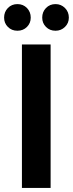

<svg xmlns="http://www.w3.org/2000/svg" viewBox="-40 -917 356 937"><path d="M67 0V-700H207V0ZM45 -767Q17 -767 -1.5 -785.5Q-20 -804 -20 -831Q-20 -859 -1.5 -878Q17 -897 45 -897Q73 -897 91.5 -878Q110 -859 110 -831Q110 -804 91.5 -785.5Q73 -767 45 -767ZM231 -767Q203 -767 184.5 -785.5Q166 -804 166 -831Q166 -859 184.5 -878Q203 -897 231 -897Q258 -897 277 -878Q296 -859 296 -831Q296 -804 277 -785.5Q258 -767 231 -767Z"/></svg>

Font: DM Sans 18pt ExtraBold
Style: Regular
Weight: 800
Designer: Colophon Foundry, Jonny Pinhorn
Foundry: Colophon Foundry
Version: Version 4.004;gftools[0.9.30]